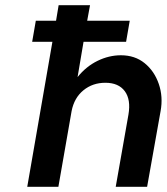

<svg xmlns="http://www.w3.org/2000/svg" viewBox="-20 -720 643 740"><path d="M475 -278Q485 -336 461 -368.5Q437 -401 386 -401Q337 -401 301.5 -372Q266 -343 256 -292L205 0H85L182 -559H104L118 -640H196L206 -700H327L316 -640H480L466 -559H302L279 -423Q312 -464 356 -485.5Q400 -507 446 -507Q500 -507 537.5 -476.5Q575 -446 592 -396.5Q609 -347 599 -292L547 0H426Z"/></svg>

Font: Overused Grotesk SemiBold
Style: Italic
Weight: 600
Italic angle: -10°
Version: Version 0.003